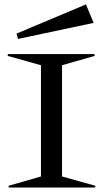

<svg xmlns="http://www.w3.org/2000/svg" viewBox="-20 -843 463 863"><path d="M18.1 -7.8 164.1 -49.8V-549.8L14.2 -591.8L16.1 -600.1H403.8L405.8 -591.8L258.8 -549.8V-49.8L409.2 -7.8L407.2 0H20ZM54.2 -691.9 366.2 -823.2 400.9 -740.2 61 -668Z"/></svg>

Font: Halibut Exp
Style: Regular
Weight: 400
Width: 7
Designer: Matteo Maggi
Foundry: Collletttivo
Version: Version 3.080 | FøM Fix